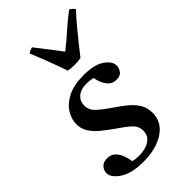

<svg xmlns="http://www.w3.org/2000/svg" viewBox="-233 -822 909 909"><g transform="rotate(-45 221.5 -367.5)"><path d="M161 12Q82 12 40 -16Q-2 -44 -2 -75Q-2 -92 11 -107Q24 -122 49 -122Q74 -122 89.5 -108Q105 -94 113.5 -72Q122 -50 125 -28Q136 -25 146.5 -24Q157 -23 167 -23Q208 -23 236 -40.5Q264 -58 264 -93Q264 -124 240 -145.5Q216 -167 170 -198Q143 -217 118 -237.5Q93 -258 77 -283Q61 -308 61 -339Q61 -371 80.5 -403.5Q100 -436 142 -457.5Q184 -479 249 -479Q321 -479 357 -454Q393 -429 393 -400Q393 -385 382.5 -369Q372 -353 346 -353Q313 -353 295.5 -379.5Q278 -406 274 -436Q253 -441 232 -441Q192 -441 171 -422.5Q150 -404 150 -375Q150 -344 174.5 -321.5Q199 -299 246 -267Q273 -249 298 -228.5Q323 -208 339 -182.5Q355 -157 355 -122Q355 -80 330 -50Q305 -20 261 -4Q217 12 161 12ZM142 -731Q148 -737 155.5 -740Q163 -743 170 -745Q195 -713 220.5 -680Q246 -647 267 -619Q303 -647 342 -682Q381 -717 421 -747Q427 -745 434.5 -738Q442 -731 445 -725Q421 -700 393 -666.5Q365 -633 339.5 -601Q314 -569 297 -547Q280 -543 254 -543Q228 -543 212 -547Q203 -573 191 -606Q179 -639 166 -672Q153 -705 142 -731Z"/></g></svg>

Font: Tiro Devanagari Hindi
Style: Italic
Weight: 400
Italic angle: -11°
Designer: Devanagari: John Hudson & Fiona Ross, assisted by Paul Hanslow. Latin: John Hudson with Paul Hanslow, assisted by Kaja S
Foundry: Tiro Typeworks Ltd.
Version: Version 1.52